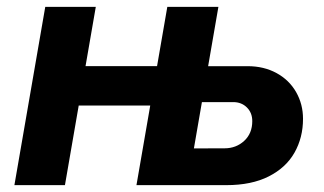

<svg xmlns="http://www.w3.org/2000/svg" viewBox="-20 -540 945 560"><path d="M617 -520 527 0H378L468 -520ZM22 0 112 -520H259.4L169.4 0ZM145.2 -232.2 165 -347.2H497.4L477 -232.2ZM493.2 -107 634.8 -107.4Q668.6 -107.4 692.2 -129.1Q715.8 -150.8 715.8 -186.8Q715.8 -211 700.1 -226.6Q684.4 -242.2 660.2 -242.2L501.4 -242.2L520.4 -347H702.2Q749.6 -347 786.5 -326.9Q823.4 -306.8 843.6 -271.5Q863.8 -236.2 863.8 -193.4Q863.8 -138.8 839 -94.9Q814.2 -51 763.9 -25.5Q713.6 0 640 0H471Z"/></svg>

Font: Fixel Italic Variable 20240409 Display Thin
Style: Italic
Weight: 100
Italic angle: -10°
Designer: AlfaBravo + MacPaw
Foundry: Kyrylo Tkachov, Marchela Mozhyna, Serhii Makarenko, Maria Weinstein, Zakhar Kryvoshyya
Version: Version 1.211;Glyphs 3.2 (3225)